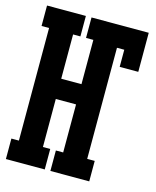

<svg xmlns="http://www.w3.org/2000/svg" viewBox="-111 -812 722 888"><g transform="rotate(15 250.0 -367.5)"><path d="M3 0V-98H39V-637H3V-735H189V-637H154V-425H251V-637H216V-735H490V-548H401V-630H366V-98H402V0H216V-98H251V-328H154V-98H189V0Z"/></g></svg>

Font: Iosevka Curly Slab Extrabold
Style: Regular
Weight: 800
Monospace: yes
Designer: Belleve Invis
Foundry: Belleve Invis
Version: Version 22.1.2; ttfautohint (v1.8.4)